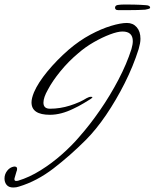

<svg xmlns="http://www.w3.org/2000/svg" viewBox="-24 -725 687 853"><path d="M35 108Q15 108 5.5 96.5Q-4 85 -4 68Q-4 49 8 33.5Q20 18 38 15H41Q52 15 52 25Q52 32 49 38L42 62Q41 65 40.5 67Q40 69 40 71Q40 79 48 79Q53 79 56 78Q106 63 156.5 31.5Q207 0 252 -40Q297 -80 329 -118Q375 -170 420 -235Q465 -300 502 -370.5Q539 -441 560 -507Q566 -528 566 -542Q566 -585 520 -585Q499 -585 464.5 -572Q430 -559 392.5 -537.5Q355 -516 323 -488Q280 -452 244.5 -408.5Q209 -365 189 -327Q169 -292 169 -269Q169 -242 198 -242Q243 -242 287 -256Q331 -270 361 -289Q372 -295 380 -295Q389 -295 386 -292Q386 -291 380 -286Q372 -281 349 -267Q326 -253 302 -242Q247 -215 198 -215Q116 -215 116 -270Q116 -288 127 -315Q145 -357 186.5 -407.5Q228 -458 282 -505Q329 -545 377.5 -571Q426 -597 469 -610Q512 -623 540 -623Q567 -623 583.5 -604Q600 -585 600 -553Q600 -543 598 -532Q596 -521 592 -507Q568 -431 530 -355.5Q492 -280 447.5 -214.5Q403 -149 357 -103L356 -102Q288 -34 214 23Q140 80 60 104Q49 108 35 108ZM501 -680Q493 -680 490 -683.5Q487 -687 487 -690Q487 -701 499.5 -703Q512 -705 533 -705Q547 -705 573 -704.5Q599 -704 624 -702Q643 -701 643 -691Q643 -687 634.5 -685Q626 -683 621 -682Q608 -681 588 -680.5Q568 -680 548 -680Z"/></svg>

Font: Allison
Style: Regular
Weight: 400
Designer: Robert E. Leuschke
Foundry: Robert E. Leuschke
Version: Version 1.010; ttfautohint (v1.8.3)